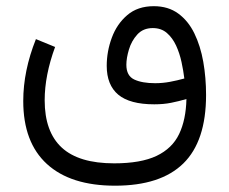

<svg xmlns="http://www.w3.org/2000/svg" viewBox="-20 -376 742 621"><path d="M158.2 -224.1Q124.5 -132.3 124.5 -51.8Q124.5 50.3 179.7 101.3Q234.9 152.3 349.1 152.3Q435.5 152.3 486.3 128.2Q537.1 104 559.3 57.6Q581.5 11.2 583 -55.7Q557.6 -48.3 533.4 -43.5Q509.3 -38.6 479 -38.6Q399.9 -38.6 362.5 -69.8Q325.2 -101.1 325.2 -163.1Q325.2 -209.5 341.6 -253.9Q357.9 -298.3 391.6 -327.1Q425.3 -356 477.5 -356Q523.9 -356 556.4 -332.3Q588.9 -308.6 608.6 -268.1Q628.4 -227.5 637.5 -176Q646.5 -124.5 646.5 -68.8Q646.5 80.6 573 152.6Q499.5 224.6 352.1 224.6Q208.5 224.6 131.8 154.5Q55.2 84.5 55.2 -49.3Q55.2 -147 96.2 -249.5ZM576.2 -122.1Q573.2 -147 567.1 -175.3Q561 -203.6 549.6 -228.5Q538.1 -253.4 519.8 -269.3Q501.5 -285.2 474.1 -285.2Q442.9 -285.2 424.1 -264.4Q405.3 -243.7 397 -215.8Q388.7 -188 388.7 -166.5Q388.7 -130.9 414.1 -118.9Q439.5 -106.9 481.9 -106.9Q505.9 -106.9 529.5 -111.3Q553.2 -115.7 576.2 -122.1Z"/></svg>

Font: Vazir Light FD-WOL-UI
Style: Light-FD-WOL-UI
Weight: 300
Designer: Saber Rastikerdar
Foundry: Saber Rastikerdar
Version: Version 30.0.0